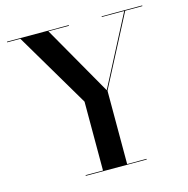

<svg xmlns="http://www.w3.org/2000/svg" viewBox="-109 -855 941 960"><g transform="rotate(-15 361.0 -375.0)"><path d="M218 -3.5V0H533.5V-3.5H433V-383L622 -746.5H711V-750H501V-746.5H617L430 -386.5L224.5 -746.5H331V-750H11V-746.5H79.5L308 -360V-3.5Z"/></g></svg>

Font: Bodoni* 48pt Medium
Style: Regular
Weight: 500
Version: Version 2.3